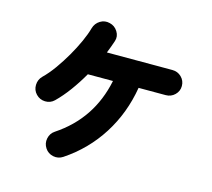

<svg xmlns="http://www.w3.org/2000/svg" viewBox="-116 -927 1231 1115"><g transform="rotate(15 500.0 -369.0)"><path d="M352 36Q325 54 293.5 47.5Q262 41 245 15Q227 -12 233.5 -43.5Q240 -75 266 -92Q467 -225 516 -464H365Q333 -408 296 -357.5Q259 -307 220 -269Q197 -247 165 -248Q133 -249 111 -272Q89 -295 90 -327Q91 -359 113 -381Q146 -413 177.5 -457Q209 -501 237 -549.5Q265 -598 286 -644.5Q307 -691 317 -728Q326 -759 353 -775.5Q380 -792 411 -784Q442 -777 459.5 -749Q477 -721 467 -691Q461 -673 454 -654Q447 -635 439 -615H833Q865 -615 887.5 -593Q910 -571 910 -539Q910 -508 887.5 -486Q865 -464 833 -464H670Q644 -307 562.5 -178.5Q481 -50 352 36Z"/></g></svg>

Font: Zen Maru Gothic Black
Style: Regular
Weight: 900
Designer: Yoshimichi Ohira
Foundry: Positype
Version: Version 1.001